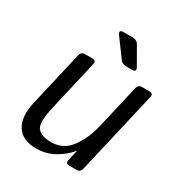

<svg xmlns="http://www.w3.org/2000/svg" viewBox="-168 -818 883 942"><g transform="rotate(30 273.5 -346.5)"><path d="M248.5 -675.3Q230 -700.7 259.3 -700.7H308.6Q335 -700.7 345.2 -682.6L399.9 -587.4Q414.6 -561.5 390.6 -561.5H359.4Q332 -561.5 321.8 -575.7ZM50.8 -178.7 123 -490.7Q127.9 -512.7 149.9 -512.7H191.9Q213.9 -512.7 209 -490.7L142.6 -202.1Q120.6 -106 144 -80.6Q167.5 -55.2 218.8 -55.2Q290.5 -55.2 331.1 -112.1Q371.6 -168.9 388.7 -242.2L446.3 -490.7Q451.2 -512.7 473.1 -512.7H515.1Q537.1 -512.7 532.2 -490.7L423.8 -22Q418.9 0 397 0H356Q334 0 338.9 -22L352.5 -80.6H350.6Q321.8 -44.9 275.1 -18.3Q228.5 8.3 172.4 8.3Q94.2 8.3 62.5 -41.7Q30.8 -91.8 50.8 -178.7Z"/></g></svg>

Font: Istok Web
Style: Italic
Weight: 400
Italic angle: -13°
Designer: Andrey V. Panov
Foundry: Andrey V. Panov
Version: Version 1.0.2g